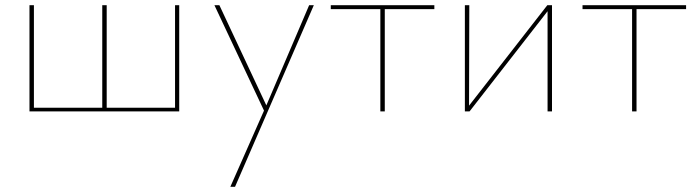

<svg xmlns="http://www.w3.org/2000/svg" viewBox="-20 -427 2674 736"><path d="M667 -407V0H93V-407H110V-14H372V-407H389V-14H651V-407Z M1183 -407 881 289H863L992 -3L802 -407H821L1001 -23L1165 -407Z M1645 -392H1455V0H1438V-392H1248V-407H1645Z M2096 0H2079V-384L1780 0H1762V-407H1779L1778 -22L2078 -407H2096Z M2610 -392H2420V0H2403V-392H2213V-407H2610Z"/></svg>

Font: Ysabeau Thin
Style: Regular
Weight: 200
Designer: Christian Thalmann (Catharsis Fonts)
Version: Version 0.003